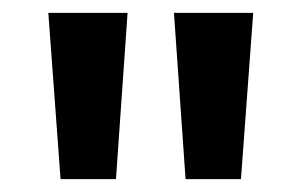

<svg xmlns="http://www.w3.org/2000/svg" viewBox="-20 -734 468 298"><path d="M178 -714H55L74 -456H160ZM373 -714H250L268 -456H354Z"/></svg>

Font: Noto Sans Thai Cond SemBd
Style: Regular
Weight: 600
Width: 3
Designer: Monotype Design Team
Foundry: Monotype Imaging Inc.
Version: Version 2.002